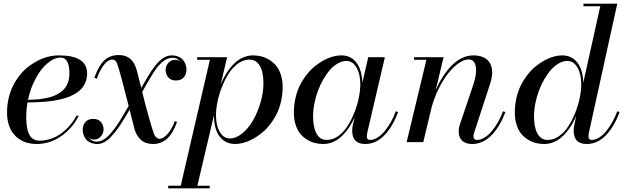

<svg xmlns="http://www.w3.org/2000/svg" viewBox="-20 -770 3396 1040"><path d="M122.1 -139.9Q122.1 -116.2 123.9 -97.7Q125.7 -79.1 130.5 -61.8Q135.3 -44.4 143.2 -33.1Q151.1 -21.7 163.9 -14.9Q176.8 -8.1 194.1 -8.1Q226.8 -8.1 257.8 -19Q288.8 -30 313.8 -49.1Q338.9 -68.1 359.1 -91.8Q379.4 -115.5 394 -143.1H407Q394.8 -119.1 378.8 -97.5Q362.8 -75.9 341.1 -56Q319.3 -36.1 294.8 -21.6Q270.3 -7.1 239.7 1.5Q209.2 10 177 10Q152.1 10 129.3 4Q106.4 -2 86.1 -15.3Q65.7 -28.6 50.7 -48.1Q35.6 -67.6 26.9 -96.3Q18.1 -125 18.1 -159.9Q18.1 -200.2 26.7 -237.8Q35.4 -275.4 50.9 -305.9Q66.4 -336.4 87.4 -362.9Q108.4 -389.4 133.4 -408.8Q158.4 -428.2 186 -442.1Q213.6 -456.1 242.3 -463Q271 -470 299.1 -470Q451.9 -470 451.9 -372.1Q451.9 -348.4 444.5 -328.4Q437 -308.3 424.9 -293.6Q412.8 -278.8 394.3 -266.8Q375.7 -254.9 356.3 -246.8Q336.9 -238.8 312 -232.9Q287.1 -227.1 265.4 -223.8Q243.7 -220.5 217 -218.5Q190.4 -216.6 171.1 -215.9Q151.9 -215.3 128.7 -215.1Q122.1 -176.3 122.1 -139.9ZM309.1 -458Q273.4 -458 237.2 -427.4Q200.9 -396.7 172.9 -344.1Q144.8 -291.5 131.6 -229.2Q156.2 -229.7 176.9 -231.3Q197.5 -232.9 221.3 -237.1Q245.1 -241.2 263.7 -247.7Q282.2 -254.2 300.2 -265.1Q318.1 -276.1 329.8 -290.5Q341.6 -304.9 348.8 -325.7Q356 -346.4 356 -372.1Q356 -458 309.1 -458Z M939 -108.9Q915.5 -44.7 883.2 -17.3Q850.8 10 809.1 10Q768.3 10 743.3 -12.3Q718.3 -34.7 708 -73Q701.9 -95.7 681.9 -176Q667.7 -151.4 657 -133.7Q646.2 -116 632.7 -95.2Q619.1 -74.5 608 -60.2Q596.9 -45.9 583.9 -31.6Q570.8 -17.3 559.2 -8.9Q547.6 -0.5 534.7 4.8Q521.7 10 509 10Q487.3 10 470.8 2.8Q454.3 -4.4 445.4 -16.1Q436.5 -27.8 432.3 -40.4Q428 -53 428 -65.9Q428 -93.5 443 -109.7Q458 -126 485.8 -126Q500.2 -126 511.2 -120.7Q522.2 -115.5 528.6 -106.8Q534.9 -98.1 538 -88.5Q541 -78.9 541 -69.1Q541 -47.6 526 -30.8Q511 -13.9 488 -13.9Q469.2 -13.9 459.2 -28.8Q467.3 -15.4 478.3 -9.2Q489.3 -2.9 504.9 -2.9Q517.3 -2.9 530.2 -8.5Q543 -14.2 554.3 -22.8Q565.7 -31.5 578.9 -46.8Q592 -62 602.7 -76.3Q613.3 -90.6 627.3 -112.9Q641.4 -135.3 651.5 -152.7Q661.6 -170.2 676.8 -196.5Q632.3 -375.2 615 -423.1Q613 -428.5 611.5 -431.6Q609.9 -434.8 606.8 -439Q603.8 -443.1 599 -445.1Q594.2 -447 587.9 -447Q565.2 -447 542.7 -418.2Q520.3 -389.4 503.9 -343L491 -349.1Q515.4 -416 546.1 -444Q576.9 -471.9 624 -471.9Q698.7 -471.9 720.9 -388.9Q724.1 -377 727.9 -361.8Q731.7 -346.7 736.8 -326.3Q741.9 -305.9 745.1 -293.5Q783.9 -362.1 801.3 -387.7Q842.3 -448.5 879.9 -464.1Q894.3 -470 908.9 -470Q930.7 -470 947.1 -462.8Q963.6 -455.6 972.5 -443.8Q981.4 -432.1 985.7 -419.6Q990 -407 990 -394Q990 -366.5 975 -350.2Q960 -334 931.9 -334Q917.5 -334 906.5 -339.4Q895.5 -344.7 889.3 -353.4Q883.1 -362.1 880 -371.6Q877 -381.1 877 -391.1Q877 -412.4 891.7 -429.2Q906.5 -446 929 -446Q947.3 -446 957.8 -433.6Q949.7 -444.6 939.9 -450.8Q930.2 -457 914.1 -457Q904.3 -457 894.5 -454Q884.8 -450.9 876.3 -446.4Q867.9 -441.9 858.5 -433.3Q849.1 -424.8 842 -417.5Q835 -410.2 825.7 -397.2Q816.4 -384.3 810.4 -375.2Q804.4 -366.2 795 -350.3Q785.6 -334.5 780.3 -325.1Q774.9 -315.7 765 -298.1Q755.1 -280.5 750.2 -271.7Q791.3 -107.7 814.9 -42Q818.1 -33.2 826.9 -25.6Q835.7 -18.1 845 -18.1Q863.8 -18.1 887.2 -43.7Q910.6 -69.3 927 -114Z M1138.9 -145V-146.2L1049.1 236.1H1116V250H890.9V236.1H959L1116.9 -446H1047.9V-460H1210L1175.8 -313.5Q1189.2 -345.9 1206.3 -373Q1223.4 -400.1 1245.1 -422.5Q1266.8 -444.8 1293.9 -457.4Q1321 -470 1350.8 -470Q1372.8 -470 1394.2 -464.8Q1415.5 -459.7 1437 -447Q1458.5 -434.3 1474.6 -415.5Q1490.7 -396.7 1500.9 -366.6Q1511 -336.4 1511 -299.1Q1511 -257.6 1502 -219.1Q1492.9 -180.7 1477.3 -150.3Q1461.7 -119.9 1440.9 -93.6Q1420.2 -67.4 1396.6 -48.6Q1373 -29.8 1348.1 -16.4Q1323.2 -2.9 1299.3 3.5Q1275.4 10 1253.9 10Q1216.8 10 1190.6 -9.6Q1164.3 -29.3 1151.6 -63.8Q1138.9 -98.4 1138.9 -145ZM1149.9 -145Q1149.9 -89.8 1170.7 -54.9Q1191.4 -20 1224.9 -20Q1258.8 -20 1292.7 -48Q1326.7 -75.9 1351.3 -119.1Q1376 -162.4 1391.5 -215.9Q1407 -269.5 1407 -319.1Q1407 -378.9 1387.6 -413Q1368.2 -447 1330.8 -447Q1298.8 -447 1269.5 -426Q1240.2 -405 1219 -371.7Q1197.8 -338.4 1181.8 -298Q1165.8 -257.6 1157.8 -217.8Q1149.9 -178 1149.9 -145Z M2136.7 -163.1Q2122.1 -124.5 2104.1 -93.6Q2086.2 -62.7 2064.1 -39.2Q2042 -15.6 2015.1 -2.8Q1988.3 10 1958.7 10Q1923.1 10 1905.4 -7.9Q1887.7 -25.9 1887.7 -63Q1887.7 -72.8 1889.6 -85L1901.1 -135.3Q1887.5 -104.7 1870.6 -79.5Q1853.8 -54.2 1832.6 -33.6Q1811.5 -12.9 1785.4 -1.5Q1759.3 10 1730.7 10Q1708.7 10 1687.5 5Q1666.3 0 1645 -12.6Q1623.8 -25.1 1607.8 -43.8Q1591.8 -62.5 1581.8 -92.5Q1571.8 -122.6 1571.8 -159.9Q1571.8 -201.4 1580.7 -239.9Q1589.6 -278.3 1605.1 -308.8Q1620.6 -339.4 1641.2 -365.7Q1661.9 -392.1 1685.3 -411Q1708.7 -429.9 1733.5 -443.4Q1758.3 -456.8 1782.2 -463.4Q1806.2 -470 1827.6 -470Q1881.6 -470 1911.3 -429.7Q1940.9 -389.4 1942.6 -321.3L1974.6 -460H2064.7L1968.8 -49.1Q1966.8 -36.9 1966.8 -31Q1966.8 -12 1984.6 -12Q2004.4 -12 2025.4 -25.3Q2046.4 -38.6 2064.5 -60.8Q2082.5 -83 2097.8 -110.2Q2113 -137.5 2123.8 -167ZM1931.6 -314Q1931.6 -369.1 1910.9 -404.5Q1890.1 -439.9 1856.7 -439.9Q1833.7 -439.9 1810.7 -427Q1787.6 -414.1 1767.9 -392Q1748.3 -369.9 1731.1 -340.1Q1713.9 -310.3 1701.8 -277.3Q1689.7 -244.4 1682.7 -208.6Q1675.8 -172.9 1675.8 -139.9Q1675.8 -79.8 1694.6 -45.9Q1713.4 -12 1750.7 -12Q1782.7 -12 1812 -33Q1841.3 -54 1862.5 -87.3Q1883.8 -120.6 1899.8 -161Q1915.8 -201.4 1923.7 -241.2Q1931.6 -281 1931.6 -314Z M2289.6 -446H2222.7V-460H2382.6L2339.8 -281Q2357.7 -321.8 2379.4 -355.5Q2401.1 -389.2 2426.8 -415.2Q2452.4 -441.2 2482.4 -455.6Q2512.5 -470 2543.7 -470Q2572 -470 2592.9 -461.9Q2613.8 -453.9 2625.5 -439.9Q2637.2 -426 2642.3 -406.9Q2647.5 -387.7 2645.5 -365.6Q2643.6 -343.5 2635.7 -319.1L2547.6 -49.1Q2544.7 -39.8 2544.7 -31Q2544.7 -22.5 2549.6 -17.2Q2554.4 -12 2563.7 -12Q2584 -12 2605.2 -25.3Q2626.5 -38.6 2644.8 -60.8Q2663.1 -83 2678.5 -110.2Q2693.8 -137.5 2704.6 -167L2717.8 -163.1Q2703.1 -124.8 2684.8 -93.8Q2666.5 -62.7 2644 -39.2Q2621.6 -15.6 2594.4 -2.8Q2567.1 10 2537.6 10Q2502.4 10 2483.5 -7.8Q2464.6 -25.6 2464.6 -58.1Q2464.6 -77.9 2469.7 -92L2542.7 -308.1Q2555.9 -347.2 2558.3 -378.5Q2560.8 -409.9 2550.8 -429Q2540.8 -448 2518.6 -448Q2493.9 -448 2464.7 -427.9Q2435.5 -407.7 2408.3 -373.5Q2381.1 -339.4 2356.9 -291Q2332.8 -242.7 2318.1 -189.7L2272.7 0H2182.6Z M3336.4 -163.1Q3321.8 -124.5 3303.8 -93.6Q3285.9 -62.7 3263.8 -39.2Q3241.7 -15.6 3214.8 -2.8Q3188 10 3158.4 10Q3122.8 10 3105.1 -7.9Q3087.4 -25.9 3087.4 -63Q3087.4 -71.3 3089.6 -85L3100.6 -141.4Q3089.8 -116.2 3077.1 -94.6Q3064.5 -73 3048 -53.3Q3031.5 -33.7 3013.4 -19.9Q2995.4 -6.1 2973.3 2Q2951.2 10 2927.5 10Q2905.5 10 2884.3 5Q2863 0 2841.8 -12.6Q2820.6 -25.1 2804.6 -43.8Q2788.6 -62.5 2778.6 -92.5Q2768.6 -122.6 2768.6 -159.9Q2768.6 -201.4 2777.5 -239.9Q2786.4 -278.3 2801.9 -308.8Q2817.4 -339.4 2838 -365.7Q2858.6 -392.1 2882.1 -411Q2905.5 -429.9 2930.3 -443.4Q2955.1 -456.8 2979 -463.4Q3002.9 -470 3024.4 -470Q3078.4 -470 3108 -429.8Q3137.7 -389.6 3139.4 -321.8L3231.4 -736.1H3140.4V-750H3323.5L3169.4 -49.1Q3167.5 -36.9 3167.5 -31Q3167.5 -12 3185.5 -12Q3205.3 -12 3226.1 -25.3Q3246.8 -38.6 3264.6 -60.8Q3282.5 -83 3297.6 -110.2Q3312.7 -137.5 3323.5 -167ZM3128.4 -314Q3128.4 -369.1 3107.7 -404.5Q3086.9 -439.9 3053.5 -439.9Q3030.5 -439.9 3007.4 -427Q2984.4 -414.1 2964.7 -392Q2945.1 -369.9 2927.9 -340.1Q2910.6 -310.3 2898.6 -277.3Q2886.5 -244.4 2879.5 -208.6Q2872.6 -172.9 2872.6 -139.9Q2872.6 -79.8 2891.4 -45.9Q2910.2 -12 2947.5 -12Q2979.5 -12 3008.8 -33Q3038.1 -54 3059.3 -87.3Q3080.6 -120.6 3096.6 -161Q3112.5 -201.4 3120.5 -241.2Q3128.4 -281 3128.4 -314Z"/></svg>

Font: Bodoni* 16
Style: Italic
Weight: 400
Italic angle: -13°
Version: Version 2.000